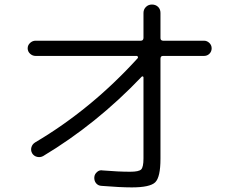

<svg xmlns="http://www.w3.org/2000/svg" viewBox="-20 -815 1040 850"><path d="M137.7 -567.4Q124 -567.4 113.3 -577.1Q102.5 -586.9 102.5 -601.1Q102.5 -615.2 113.3 -625Q124 -634.8 137.7 -634.8H603.5Q614.3 -634.8 615.2 -646.5V-757.8Q615.2 -773.4 626 -784.2Q636.7 -794.9 652.8 -794.9Q668.9 -794.9 679.7 -784.7Q690.4 -774.4 690.4 -757.8V-646.5Q690.4 -635.7 701.2 -634.8H882.8Q896.5 -634.8 906.7 -625Q917 -615.2 917 -601.1Q917 -586.9 907.2 -577.1Q897.5 -567.4 882.8 -567.4H701.2Q690.4 -567.4 690.4 -554.7V-112.3Q690.4 -30.3 667 -7.8Q643.6 14.6 563.5 14.6Q511.7 14.6 428.7 7.8Q414.1 6.8 405.3 -3.9Q396.5 -14.6 397.5 -30.3Q398.4 -43.9 409.7 -53.7Q420.9 -63.5 434.6 -60.5Q503.9 -54.7 556.6 -54.7Q594.7 -54.7 605 -64.9Q615.2 -75.2 615.2 -113.3V-472.7Q615.2 -475.6 612.3 -476.6Q609.4 -477.5 607.4 -475.6Q407.2 -265.6 170.9 -124Q158.2 -117.2 144 -120.6Q129.9 -124 122.1 -136.7Q115.2 -149.4 119.1 -163.1Q123 -176.8 135.7 -184.6Q383.8 -331.1 589.8 -557.6Q591.8 -559.6 590.3 -563.5Q588.9 -567.4 585.9 -567.4Z"/></svg>

Font: Rounded-X Mgen+ 1mn regular
Style: Regular
Weight: 400
Designer: [Source Han Sans]
Ryoko NISHIZUKA  (kana & ideographs); Paul D. Hunt (Latin, Greek & Cyrillic); Wenlong ZHANG  (bopomofo
Version: Version 1.059.20150602